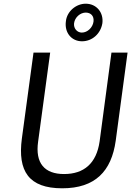

<svg xmlns="http://www.w3.org/2000/svg" viewBox="-20 -1007 738 1037"><path d="M533 -882C540 -940 501 -987 443 -987C391 -987 342 -946 336 -893C327 -831 366 -784 423 -784C478 -784 524 -825 533 -882ZM485 -890C481 -859 453 -831 422 -831C396 -831 377 -854 380 -881C384 -914 414 -939 443 -939C471 -939 489 -920 485 -890ZM605 -247 669 -723H582L518 -243C501 -124 433 -67 326 -67C221 -67 169 -125 186 -243L251 -723H161L98 -258C75 -83 135 10 316 10C494 10 582 -82 605 -247Z"/></svg>

Font: United Sans
Style: Italic
Weight: 400
Italic angle: -8°
Designer: Pablo Impallari, Rodrigo Fuenzalida (Modified by Dan O. Williams)
Version: Version 1.000;PS 001.000;hotconv 1.0.88;makeotf.lib2.5.64775